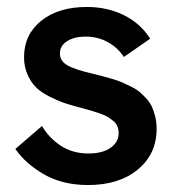

<svg xmlns="http://www.w3.org/2000/svg" viewBox="-20 -522 511 551"><path d="M233 9Q160 9 107 -21.2Q54 -51.5 24 -94.5L100.5 -160.5Q120.5 -126 154.5 -103.8Q188.5 -81.5 234 -81.5Q274 -81.5 297.2 -97.8Q320.5 -114 320.5 -140Q320.5 -150.5 317 -159.2Q313.5 -168 305.2 -174.8Q297 -181.5 289.5 -186.2Q282 -191 267 -196.2Q252 -201.5 242.8 -204.2Q233.5 -207 214.5 -212Q185.5 -219.5 166 -226Q146.5 -232.5 122.2 -244.8Q98 -257 83.5 -271.2Q69 -285.5 59 -308Q49 -330.5 49 -358Q49 -423 98.5 -462.5Q148 -502 229 -502Q288 -502 335.5 -478.5Q383 -455 411 -411L335.5 -358.5Q317.5 -386 288.8 -401.5Q260 -417 225.5 -417Q193.5 -417 172.8 -404Q152 -391 152 -368.5Q152 -347 173 -334.8Q194 -322.5 246 -310.5Q264 -306 273.8 -303.5Q283.5 -301 301.2 -295.8Q319 -290.5 329.5 -286Q340 -281.5 355.2 -274Q370.5 -266.5 379.8 -258.8Q389 -251 399.5 -239.8Q410 -228.5 415.8 -216Q421.5 -203.5 425.5 -187.2Q429.5 -171 429.5 -152.5Q429.5 -80 375.5 -35.5Q321.5 9 233 9Z"/></svg>

Font: HK Grotesk SemiBold
Style: Regular
Weight: 600
Designer: Alfredo Marco Pradil
Foundry: Hanken Design Co.
Version: Version 3.001;FEAKit 1.0